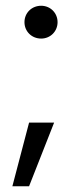

<svg xmlns="http://www.w3.org/2000/svg" viewBox="-20 -528 263 667"><path d="M123 -394C155 -394 180 -419 180 -451C180 -483 155 -508 123 -508C90 -508 65 -483 65 -451C65 -419 90 -394 123 -394ZM81 119 168 -102H81L23 119Z"/></svg>

Font: Rootstock Sans Body
Style: Regular
Weight: 400
Designer: Colophon Foundry, Jonny Pinhorn
Foundry: Colophon Foundry
Version: Version 1.200;FEAKit 1.0